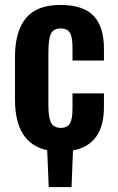

<svg xmlns="http://www.w3.org/2000/svg" viewBox="-20 -607 481 781"><path d="M178.2 153.8 171.9 3.9Q41 -23.9 41 -202.1V-376Q41 -479 85.2 -533Q129.4 -586.9 226.1 -586.9Q317.9 -586.9 360.4 -543Q402.8 -499 402.8 -409.2V-360.8H274.9V-412.1Q274.9 -456.5 264.2 -473.9Q253.4 -491.2 227.1 -491.2Q197.8 -491.2 187.3 -470.2Q176.8 -449.2 176.8 -393.1V-181.2Q176.8 -127 188.2 -106.9Q199.7 -86.9 227.1 -86.9Q254.9 -86.9 264.9 -105.5Q274.9 -124 274.9 -165V-227.1H402.8V-171.9Q402.8 -18.6 276.9 4.9L271 153.8Z"/></svg>

Font: Oswald Medium
Style: Regular
Weight: 500
Designer: Vernon Adams
Foundry: Vernon Adams
Version: Version 4.103